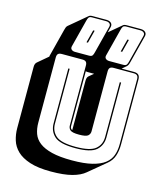

<svg xmlns="http://www.w3.org/2000/svg" viewBox="-163 -1161 1172 1409"><g transform="rotate(15 423.0 -456.5)"><path d="M359 134Q262 134 199.5 113.5Q137 93 102 59Q67 25 53.5 -19Q40 -63 40 -110V-575Q40 -588 43.5 -597Q47 -606 54 -612L132 -678Q132 -680 132 -682.5Q132 -685 133 -687L186 -894Q189 -907 192.5 -915.5Q196 -924 203 -930L333 -1039Q337 -1043 344 -1045Q351 -1047 361 -1047H467Q491 -1047 503.5 -1034.5Q516 -1022 510 -1001L500 -961L593 -1039Q597 -1043 604 -1045Q611 -1047 621 -1047H727Q751 -1047 763.5 -1034.5Q776 -1022 770 -1001L717 -794Q714 -781 710 -772.5Q706 -764 700 -758L667 -730H761Q785 -730 796 -719Q807 -708 807 -684V-189Q807 -143 794 -104Q781 -65 747 -37L617 71Q582 101 520 117.5Q458 134 359 134ZM532 -794Q528 -778 538 -769Q548 -760 565 -760H671Q690 -760 696.5 -769Q703 -778 707 -796L760 -1003Q764 -1019 754 -1028Q744 -1037 727 -1037H621Q602 -1037 595.5 -1028Q589 -1019 585 -1001ZM272 -794Q268 -778 278 -769Q288 -760 305 -760H411Q430 -760 436.5 -769Q443 -778 447 -796L500 -1003Q504 -1019 494 -1028Q484 -1037 467 -1037H361Q342 -1037 335.5 -1028Q329 -1019 325 -1001ZM379 -850H368L393 -947H404ZM639 -850H628L653 -947H664ZM797 -189V-684Q797 -703 788.5 -711.5Q780 -720 761 -720H609Q590 -720 581.5 -711.5Q573 -703 573 -684V-228Q573 -208 558 -194.5Q543 -181 490 -181Q438 -181 423 -194.5Q408 -208 408 -228V-684Q408 -703 399.5 -711.5Q391 -720 372 -720H215Q196 -720 187.5 -711.5Q179 -703 179 -684V-189Q179 -143 192.5 -105.5Q206 -68 240.5 -41.5Q275 -15 335 0Q395 15 488 15Q581 15 641 0Q701 -15 735.5 -41.5Q770 -68 783.5 -105.5Q797 -143 797 -189ZM434 -200V-575Q434 -588 437 -597Q440 -606 446 -611L447 -612L482 -641H436Q431 -641 426.5 -641.5Q422 -642 418 -643V-228Q418 -219 421 -211.5Q424 -204 434 -200ZM289 -630H299V-213Q299 -157 338.5 -122.5Q378 -88 489 -88Q600 -88 640 -122.5Q680 -157 680 -213V-630H690V-213Q690 -153 648 -115.5Q606 -78 489 -78Q372 -78 330.5 -115.5Q289 -153 289 -213Z"/></g></svg>

Font: Bungee Shade
Style: Regular
Weight: 400
Designer: David Jonathan Ross
Foundry: David Jonathan Ross
Version: Version 1.000;PS 1.0;hotconv 1.0.72;makeotf.lib2.5.5900